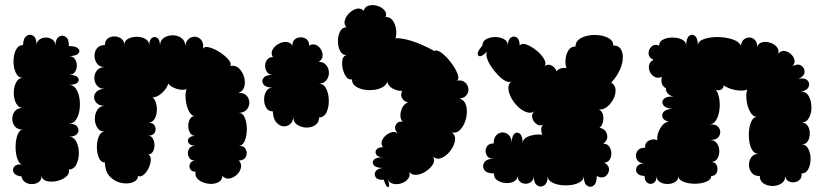

<svg xmlns="http://www.w3.org/2000/svg" viewBox="-20 -728 3288 767"><path d="M66 -23Q41 -26 34.5 -39Q28 -52 37.5 -63Q47 -74 72 -71Q60 -71 53 -85Q46 -99 43.5 -119.5Q41 -140 43.5 -161Q46 -182 53 -196Q60 -210 72 -210Q50 -210 39.5 -223Q29 -236 29 -253.5Q29 -271 39.5 -284Q50 -297 72 -297Q54 -297 44.5 -315Q35 -333 35 -357Q35 -381 44.5 -399Q54 -417 72 -417Q53 -417 43.5 -436.5Q34 -456 34 -482.5Q34 -509 43.5 -528.5Q53 -548 72 -548Q73 -576 87 -585Q101 -594 114 -584Q127 -574 126 -546Q126 -562 137.5 -570Q149 -578 163.5 -578Q178 -578 189.5 -570Q201 -562 201 -546Q202 -573 216 -581.5Q230 -590 243 -580.5Q256 -571 255 -544Q283 -544 292.5 -534Q302 -524 292.5 -514Q283 -504 255 -504Q271 -504 279 -492.5Q287 -481 287 -466Q287 -451 279 -440Q271 -429 255 -429Q282 -429 290.5 -419Q299 -409 290.5 -399Q282 -389 255 -389Q273 -389 283.5 -373.5Q294 -358 297.5 -334.5Q301 -311 297.5 -288Q294 -265 283.5 -249.5Q273 -234 255 -234Q281 -234 289.5 -221Q298 -208 289.5 -195Q281 -182 255 -182Q275 -182 285 -162Q295 -142 295 -116.5Q295 -91 285 -71Q275 -51 255 -51Q259 -35 244.5 -22.5Q230 -10 208 -5Q186 0 167.5 -4.5Q149 -9 146 -25Q146 -9 135 -1Q124 7 109 7.5Q94 8 81.5 0.5Q69 -7 66 -23Z M399 -79Q383 -79 375 -97.5Q367 -116 367 -140.5Q367 -165 375 -183.5Q383 -202 399 -202Q379 -202 369 -217.5Q359 -233 359 -253.5Q359 -274 369 -289.5Q379 -305 399 -305Q378 -305 367 -315.5Q356 -326 356 -339.5Q356 -353 367 -363Q378 -373 399 -373Q378 -373 367.5 -386Q357 -399 357 -416.5Q357 -434 367.5 -447Q378 -460 399 -460Q378 -460 368 -473.5Q358 -487 357.5 -504.5Q357 -522 367.5 -535Q378 -548 399 -548Q399 -566 411 -574.5Q423 -583 438.5 -582.5Q454 -582 465.5 -573Q477 -564 476 -546Q476 -564 491 -572.5Q506 -581 526 -581Q546 -581 561 -572.5Q576 -564 576 -546Q576 -569 587 -576.5Q598 -584 608.5 -576.5Q619 -569 619 -546Q620 -567 635 -577Q650 -587 670 -587Q690 -587 705 -576Q720 -565 720 -544Q723 -565 735.5 -574Q748 -583 762 -581Q776 -579 785 -567Q794 -555 791 -533Q797 -544 817 -538.5Q837 -533 858.5 -519Q880 -505 893 -489.5Q906 -474 900 -464Q919 -469 933.5 -456Q948 -443 954.5 -422Q961 -401 956 -382Q951 -363 932 -357Q954 -358 965 -346Q976 -334 976 -318Q976 -302 965.5 -290Q955 -278 934 -277Q950 -277 958 -257.5Q966 -238 966 -212Q966 -186 958 -166Q950 -146 934 -146Q955 -146 962 -131Q969 -116 962 -101.5Q955 -87 934 -87Q946 -74 942.5 -58Q939 -42 926 -30Q913 -18 897 -15Q881 -12 869 -25Q866 -5 848 2Q830 9 809 5.5Q788 2 773 -10Q758 -22 761 -42Q745 -42 739.5 -53Q734 -64 739.5 -75Q745 -86 761 -86Q741 -86 734 -101Q727 -116 734 -131Q741 -146 761 -146Q741 -146 734 -156Q727 -166 734 -175.5Q741 -185 761 -185Q746 -185 739 -197.5Q732 -210 732 -225.5Q732 -241 739 -253Q746 -265 761 -265Q746 -263 735.5 -282.5Q725 -302 722 -328.5Q719 -355 725 -372Q709 -366 686 -373Q663 -380 652 -394Q647 -375 627.5 -357Q608 -339 590 -339Q600 -330 604 -313.5Q608 -297 606 -279.5Q604 -262 595.5 -250Q587 -238 572 -238Q592 -238 598.5 -225Q605 -212 598.5 -199Q592 -186 572 -186Q584 -186 590.5 -174.5Q597 -163 597 -148Q597 -133 590.5 -122Q584 -111 572 -111Q583 -105 582.5 -89.5Q582 -74 574 -57Q566 -40 554 -30Q542 -20 531 -25Q531 -8 511 0Q491 8 465.5 3Q440 -2 420 -21.5Q400 -41 399 -79Z M1070 -283Q1052 -283 1043.5 -297.5Q1035 -312 1035 -330.5Q1035 -349 1043.5 -363.5Q1052 -378 1070 -378Q1042 -378 1032.5 -391Q1023 -404 1032.5 -416.5Q1042 -429 1070 -429Q1055 -429 1047 -440Q1039 -451 1039 -465Q1039 -479 1047 -489.5Q1055 -500 1070 -500Q1061 -515 1068.5 -529Q1076 -543 1091.5 -552Q1107 -561 1123 -560.5Q1139 -560 1148 -546Q1148 -563 1158 -571Q1168 -579 1181.5 -579Q1195 -579 1205 -571Q1215 -563 1215 -546Q1229 -554 1242 -548.5Q1255 -543 1262.5 -530Q1270 -517 1268.5 -503Q1267 -489 1253 -481Q1273 -481 1283.5 -467.5Q1294 -454 1294 -437Q1294 -420 1283.5 -407Q1273 -394 1253 -394Q1273 -394 1283 -374Q1293 -354 1293.5 -327Q1294 -300 1284.5 -279.5Q1275 -259 1255 -259Q1254 -237 1237.5 -227Q1221 -217 1200.5 -218.5Q1180 -220 1165 -231.5Q1150 -243 1152 -265Q1152 -243 1139.5 -232.5Q1127 -222 1111.5 -223.5Q1096 -225 1083.5 -239.5Q1071 -254 1070 -283Z M1716 -524Q1723 -530 1737 -521.5Q1751 -513 1766 -497Q1781 -481 1793 -462Q1805 -443 1809.5 -427.5Q1814 -412 1806 -406Q1826 -409 1837.5 -399Q1849 -389 1851 -375Q1853 -361 1844 -348.5Q1835 -336 1815 -334Q1832 -330 1839 -314.5Q1846 -299 1845 -278Q1844 -257 1836 -237.5Q1828 -218 1815 -206.5Q1802 -195 1785 -199Q1801 -187 1797.5 -166Q1794 -145 1779 -125.5Q1764 -106 1745 -97.5Q1726 -89 1710 -102Q1719 -87 1709 -71Q1699 -55 1680.5 -43Q1662 -31 1643 -29.5Q1624 -28 1615 -42Q1620 -26 1610 -13.5Q1600 -1 1583 4.5Q1566 10 1550 6Q1534 2 1529 -14Q1539 17 1531 19.5Q1523 22 1513 -10Q1490 -8 1481.5 -19Q1473 -30 1480 -42.5Q1487 -55 1510 -57Q1483 -57 1473.5 -68Q1464 -79 1473.5 -89.5Q1483 -100 1510 -100Q1490 -100 1483.5 -110Q1477 -120 1483.5 -130Q1490 -140 1510 -140Q1501 -151 1505.5 -164.5Q1510 -178 1522.5 -188Q1535 -198 1548.5 -200.5Q1562 -203 1572 -192Q1552 -212 1561 -229Q1570 -246 1589 -241Q1579 -252 1579.5 -268.5Q1580 -285 1588 -299.5Q1596 -314 1610 -319Q1592 -323 1585.5 -337.5Q1579 -352 1587 -365Q1568 -364 1548.5 -374.5Q1529 -385 1527 -403Q1523 -385 1501 -376Q1479 -367 1452 -368Q1425 -369 1405.5 -380Q1386 -391 1386 -411Q1373 -408 1363 -421.5Q1353 -435 1349 -454Q1345 -473 1348 -489Q1351 -505 1364 -508Q1347 -508 1338.5 -525Q1330 -542 1330 -564Q1330 -586 1338.5 -602.5Q1347 -619 1364 -619Q1353 -631 1357.5 -647Q1362 -663 1375.5 -676Q1389 -689 1405 -693Q1421 -697 1433 -685Q1437 -701 1453 -705.5Q1469 -710 1486.5 -705Q1504 -700 1515 -688Q1526 -676 1521 -660Q1538 -661 1548.5 -646.5Q1559 -632 1562 -612Q1565 -592 1560 -575Q1583 -577 1622.5 -565Q1662 -553 1716 -524Z M2422 -398Q2438 -388 2439 -369.5Q2440 -351 2430.5 -332.5Q2421 -314 2405.5 -301.5Q2390 -289 2373 -291Q2391 -280 2390.5 -255Q2390 -230 2375 -217Q2389 -216 2398 -205Q2407 -194 2406 -179.5Q2405 -165 2390 -154Q2405 -154 2413 -143.5Q2421 -133 2422 -118Q2423 -103 2416 -91Q2409 -79 2394 -78Q2414 -67 2413 -50Q2412 -33 2398 -23.5Q2384 -14 2364 -25Q2364 4 2351 13.5Q2338 23 2325 13.5Q2312 4 2312 -25Q2312 -10 2297.5 -1Q2283 8 2261.5 11Q2240 14 2218.5 11Q2197 8 2182.5 -1Q2168 -10 2168 -25Q2168 3 2154 12.5Q2140 22 2126 12.5Q2112 3 2112 -25Q2112 -10 2102.5 -2Q2093 6 2080 6Q2067 6 2057.5 -2Q2048 -10 2048 -25Q2046 -9 2031 -2Q2016 5 1997.5 3Q1979 1 1965.5 -8.5Q1952 -18 1954 -35Q1924 -35 1914.5 -49.5Q1905 -64 1914.5 -79Q1924 -94 1954 -94Q1932 -93 1924 -108Q1916 -123 1923 -139Q1930 -155 1952 -155Q1952 -177 1963 -188Q1974 -199 1988 -199Q2002 -199 2013 -188Q2024 -177 2024 -155Q2024 -184 2035 -193.5Q2046 -203 2057 -193.5Q2068 -184 2068 -155Q2068 -175 2093.5 -184Q2119 -193 2146 -190Q2141 -203 2142.5 -215.5Q2144 -228 2155 -234Q2140 -222 2125.5 -231Q2111 -240 2106.5 -256.5Q2102 -273 2116 -284Q2103 -274 2085 -279.5Q2067 -285 2050.5 -300.5Q2034 -316 2023 -336Q2012 -356 2011 -374.5Q2010 -393 2024 -404Q2015 -397 2000.5 -404Q1986 -411 1970.5 -427Q1955 -443 1942.5 -461.5Q1930 -480 1925 -497Q1920 -514 1926 -523Q1901 -496 1891 -506Q1881 -516 1907 -546Q1907 -563 1922.5 -571.5Q1938 -580 1958 -580Q1978 -580 1993.5 -571.5Q2009 -563 2009 -546Q2009 -570 2021 -578Q2033 -586 2044.5 -578Q2056 -570 2056 -546Q2065 -557 2084.5 -549.5Q2104 -542 2123.5 -526Q2143 -510 2153.5 -492Q2164 -474 2155 -464Q2170 -474 2184 -466Q2198 -458 2203 -444Q2219 -460 2243 -456Q2237 -473 2239.5 -493.5Q2242 -514 2252 -528.5Q2262 -543 2279 -542Q2279 -560 2293.5 -571Q2308 -582 2330.5 -586Q2353 -590 2375.5 -587Q2398 -584 2414 -574Q2430 -564 2430 -546Q2455 -547 2464 -523.5Q2473 -500 2462.5 -465.5Q2452 -431 2422 -398Z M2940 -546Q2942 -563 2952.5 -571Q2963 -579 2975.5 -578Q2988 -577 2997 -567Q3006 -557 3004 -540Q3009 -555 3024.5 -559Q3040 -563 3056.5 -557.5Q3073 -552 3083 -540.5Q3093 -529 3089 -513Q3099 -526 3113 -524.5Q3127 -523 3138.5 -513Q3150 -503 3153.5 -489.5Q3157 -476 3146 -464Q3168 -475 3181.5 -465.5Q3195 -456 3194 -440Q3193 -424 3170 -413Q3195 -418 3205.5 -407Q3216 -396 3210.5 -381.5Q3205 -367 3180 -362Q3201 -362 3211 -343.5Q3221 -325 3221.5 -300.5Q3222 -276 3212 -257.5Q3202 -239 3182 -238Q3199 -238 3207 -225Q3215 -212 3215 -194.5Q3215 -177 3207 -164Q3199 -151 3182 -151Q3200 -151 3209 -133.5Q3218 -116 3218 -93Q3218 -70 3209 -52.5Q3200 -35 3182 -35Q3184 -20 3175.5 -11Q3167 -2 3154 0Q3141 2 3130 -4Q3119 -10 3117 -25Q3117 -5 3101.5 5Q3086 15 3066 15Q3046 15 3030.5 5Q3015 -5 3015 -25Q2995 -24 2984 -36.5Q2973 -49 2972 -66.5Q2971 -84 2980 -98Q2989 -112 3009 -114Q2994 -114 2985 -128.5Q2976 -143 2973 -165Q2970 -187 2972.5 -209Q2975 -231 2983 -246Q2991 -261 3005 -261Q2988 -261 2977 -280.5Q2966 -300 2962.5 -325.5Q2959 -351 2965 -370Q2946 -363 2917.5 -368.5Q2889 -374 2871 -387Q2870 -376 2861.5 -370.5Q2853 -365 2840 -369Q2850 -355 2853.5 -332Q2857 -309 2853.5 -286Q2850 -263 2840 -247Q2830 -231 2813 -231Q2842 -233 2852 -217.5Q2862 -202 2853.5 -185.5Q2845 -169 2816 -168Q2834 -169 2843.5 -156Q2853 -143 2853.5 -126Q2854 -109 2846 -95Q2838 -81 2820 -81Q2838 -81 2843.5 -67Q2849 -53 2843.5 -39Q2838 -25 2821 -25Q2821 -10 2801 -2Q2781 6 2755.5 6Q2730 6 2710 -2Q2690 -10 2690 -25Q2690 -9 2677 -1Q2664 7 2646.5 7Q2629 7 2616 -1Q2603 -9 2603 -25Q2603 -4 2591 3Q2579 10 2567 3Q2555 -4 2555 -25Q2531 -26 2524 -38.5Q2517 -51 2525.5 -63.5Q2534 -76 2557 -75Q2533 -75 2524.5 -90.5Q2516 -106 2524.5 -122Q2533 -138 2557 -138Q2556 -159 2573.5 -167Q2591 -175 2606 -168Q2603 -190 2617 -214.5Q2631 -239 2651 -242Q2631 -247 2626.5 -259.5Q2622 -272 2632.5 -282.5Q2643 -293 2668 -293Q2639 -295 2630 -308Q2621 -321 2631.5 -332.5Q2642 -344 2671 -342Q2654 -346 2646.5 -356Q2639 -366 2640 -376Q2630 -380 2625 -391.5Q2620 -403 2624 -421Q2609 -414 2596 -420.5Q2583 -427 2576.5 -440.5Q2570 -454 2573 -468Q2576 -482 2591 -489Q2572 -497 2571 -513.5Q2570 -530 2582 -541.5Q2594 -553 2613 -546Q2613 -562 2629 -570Q2645 -578 2666.5 -578Q2688 -578 2704.5 -570Q2721 -562 2721 -546Q2721 -575 2733 -584.5Q2745 -594 2756.5 -584.5Q2768 -575 2768 -546Q2768 -563 2791 -571.5Q2814 -580 2845.5 -580Q2877 -580 2904 -571.5Q2931 -563 2940 -546Z"/></svg>

Font: Rubik Bubbles
Style: Regular
Weight: 400
Designer: Hubert and Fischer, NaN
Foundry: Hubert and Fischer, NaN
Version: Version 2.200